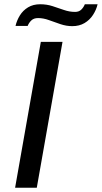

<svg xmlns="http://www.w3.org/2000/svg" viewBox="-20 -883 479 903"><path d="M51 0 172 -686H274L153 0ZM53 -761Q59 -787 73.5 -810.5Q88 -834 112 -848.5Q136 -863 169 -863Q200 -863 227.5 -854Q255 -845 281 -836Q307 -827 333 -827Q351 -827 362 -837.5Q373 -848 379 -863H439Q433 -837 417.5 -813Q402 -789 377.5 -774.5Q353 -760 320 -760Q292 -760 264 -769.5Q236 -779 210 -788.5Q184 -798 159 -798Q139 -798 127.5 -787Q116 -776 110 -761Z"/></svg>

Font: Archivo SemiExpanded
Style: Italic
Weight: 400
Width: 6
Italic angle: -10°
Designer: Hector Gatti
Foundry: Omnibus-Type
Version: Version 2.001